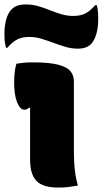

<svg xmlns="http://www.w3.org/2000/svg" viewBox="-40 -839 464 868"><path d="M96 -117Q96 -138 96 -160.5Q96 -183 96 -207.5Q96 -232 96 -256.5Q96 -281 96 -305.5Q96 -330 96 -352H90Q88 -350 86 -348Q84 -346 81.5 -345Q79 -344 76.5 -343.5Q74 -343 70 -343Q51 -343 37.5 -376Q24 -409 24 -465Q24 -493 26.5 -513Q29 -533 34 -551Q41 -552 49 -553Q57 -554 65 -555Q73 -556 81 -556.5Q89 -557 97 -557Q105 -557 111 -557Q183 -557 223 -546.5Q263 -536 278.5 -517Q294 -498 294 -472Q294 -436 294 -397.5Q294 -359 294 -319Q294 -279 294 -239.5Q294 -200 294 -163Q294 -131 295.5 -103.5Q297 -76 301 -50.5Q305 -25 312 0Q289 4 269.5 6.5Q250 9 224 9Q154 9 125 -21Q96 -51 96 -117ZM291 -767Q324 -767 345.5 -778Q367 -789 391 -816H397Q400 -807 401.5 -796.5Q403 -786 403.5 -775Q404 -764 404 -752Q404 -732 401.5 -714Q399 -696 394 -680Q384 -649 365 -634Q346 -619 312 -619Q283 -619 255 -627.5Q227 -636 200 -646Q173 -656 146.5 -664Q120 -672 93 -672Q60 -672 38.5 -661Q17 -650 -7 -623H-13Q-15 -632 -17 -642.5Q-19 -653 -19.5 -664Q-20 -675 -20 -686Q-20 -706 -17.5 -724Q-15 -742 -10 -758Q0 -788 20 -803.5Q40 -819 75 -819Q106 -819 133.5 -811Q161 -803 186.5 -792.5Q212 -782 238 -774.5Q264 -767 291 -767Z"/></svg>

Font: Recursive Casual Black
Style: Regular
Weight: 900
Version: Version 1.047